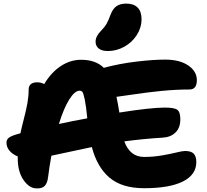

<svg xmlns="http://www.w3.org/2000/svg" viewBox="-20 -1045 1157 1073"><path d="M583 -759.8Q549.3 -759.8 531.7 -773.9Q514.2 -788.1 514.2 -812Q514.2 -842.3 543.9 -872.1Q564 -892.1 575.4 -912.1Q586.9 -932.1 598.1 -963.9Q611.3 -997.6 632.1 -1011.2Q652.8 -1024.9 686 -1024.9Q727.1 -1024.9 749 -1002.9Q771 -981 771 -938Q771 -890.6 744.4 -849.1Q717.8 -807.6 674.3 -783.7Q630.9 -759.8 583 -759.8ZM184.1 7.8Q144 7.8 111.6 -38.8Q79.1 -85.4 79.1 -160.2V-170.9Q50.8 -182.1 33.4 -202.4Q16.1 -222.7 16.1 -248Q16.1 -265.6 31.2 -276.6Q46.4 -287.6 92.8 -299.8H94.2Q99.6 -327.1 113 -379.2Q126.5 -431.2 133.3 -469.2Q140.1 -507.3 140.1 -543.9Q140.1 -585 189 -585Q208 -585 227.1 -575.2Q266.6 -641.1 320.1 -676Q373.5 -710.9 433.1 -710.9Q515.1 -710.9 560.1 -666Q647.5 -689.5 741.7 -700.7Q835.9 -711.9 902.8 -711.9Q983.9 -711.9 1032 -679.2Q1080.1 -646.5 1080.1 -597.2Q1080.1 -544.9 1039.1 -544.9Q963.9 -544.9 882.8 -536.9Q801.8 -528.8 725.8 -517.3Q649.9 -505.9 630.9 -503.9Q640.1 -461.9 647 -416Q822.8 -443.8 901.9 -443.8Q954.6 -443.8 971.2 -431.2Q987.8 -418.5 987.8 -377.9Q987.8 -331.5 961.4 -305.2Q935.1 -278.8 891.1 -275.9Q778.8 -269 674.8 -254.9Q706.1 -168 785.2 -168Q835.9 -168 884.5 -176.3Q933.1 -184.6 966.3 -192.9Q999.5 -201.2 1014.2 -201.2Q1049.3 -201.2 1063.2 -185.5Q1077.1 -169.9 1077.1 -139.2Q1077.1 -68.4 1002.2 -30.8Q927.2 6.8 785.2 6.8Q662.1 6.8 592.5 -51.8Q522.9 -110.4 493.2 -223.1Q449.7 -214.4 374.5 -197.8Q299.3 -181.2 267.1 -174.8Q255.4 -110.4 249 -57.1Q245.1 -22 230 -6.3Q214.8 9.3 184.1 7.8ZM424.8 -538.1Q397.9 -538.1 367.2 -489.3Q336.4 -440.4 309.1 -352.1Q387.2 -369.1 467.8 -383.8Q460.9 -454.1 453.6 -489Q446.3 -523.9 440.7 -531Q435.1 -538.1 424.8 -538.1Z"/></svg>

Font: Shantell Sans Normal
Style: Regular
Weight: 800
Designer: Stephen Nixon, Anya Danilova, Shantell Martin
Foundry: Arrow Type
Version: Version 1.006;[559af2be0]